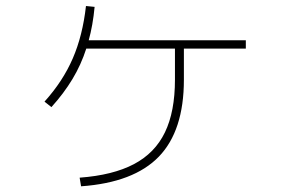

<svg xmlns="http://www.w3.org/2000/svg" viewBox="-20 -620 978 651"><path d="M573.2 -349.6V-455.1H272.5Q254.9 -400.4 225.6 -351.8Q196.3 -303.2 154.3 -256.8L130.9 -275.4Q193.4 -344.7 226.8 -422.1Q260.3 -499.5 271.5 -599.6L300.8 -596.7Q294.9 -534.2 280.8 -483.4H813.5V-455.1H603.5V-349.6Q603.5 -176.8 518.6 -88.9Q433.6 -1 254.9 11.7L250 -17.6Q362.8 -25.9 434.1 -63.5Q505.4 -101.1 539.3 -171.4Q573.2 -241.7 573.2 -349.6Z"/></svg>

Font: Pretendard Thin
Style: Regular
Weight: 100
Designer: Base glyphs from Inter by Rasmus Andersson; Hangeul glyphs from Noto Sans CJK(Source Han Sans) by Jang Soo-young and Kan
Foundry: Kil Hyung-jin
Version: Version 1.309